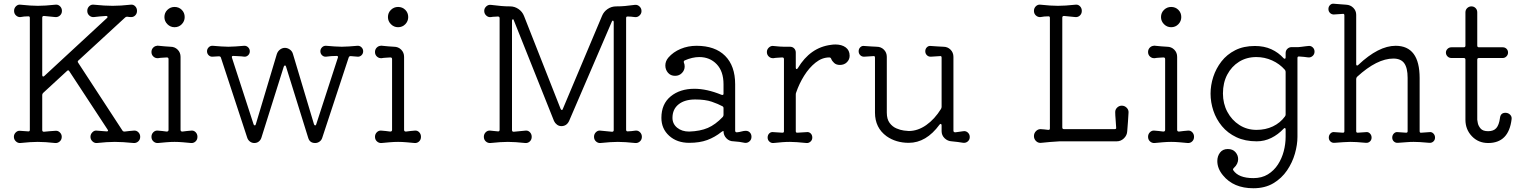

<svg xmlns="http://www.w3.org/2000/svg" viewBox="-20 -750 8112 1023"><path d="M88 12Q75 13 64.5 3Q54 -7 54 -21Q54 -35 64.5 -45Q75 -55 88 -53L130 -50H132Q139 -50 139 -58V-654Q139 -663 132 -663Q120 -663 109 -662Q98 -661 89 -659Q76 -658 65.5 -667.5Q55 -677 55 -692Q55 -707 65.5 -717Q76 -727 89 -725Q119 -722 141 -720.5Q163 -719 182 -719Q202 -719 224 -720.5Q246 -722 275 -725Q289 -727 299.5 -717Q310 -707 310 -692Q310 -677 299.5 -667.5Q289 -658 275 -659L214 -665Q205 -665 205 -656V-350Q205 -344 208.5 -342.5Q212 -341 216 -345L550 -654Q553 -657 553 -659Q553 -665 545 -665Q529 -664 512 -662.5Q495 -661 480 -659Q466 -658 455.5 -667.5Q445 -677 445 -692Q445 -707 455.5 -717Q466 -727 480 -725Q511 -722 534.5 -720.5Q558 -719 580 -719Q602 -719 625 -720.5Q648 -722 676 -725Q690 -727 700 -717Q710 -707 710 -692Q710 -678 701 -668.5Q692 -659 679 -659Q674 -659 668.5 -659.5Q663 -660 658 -661Q651 -661 647 -657L398 -428Q391 -423 397 -415L632 -55Q635 -49 644 -49Q657 -51 669 -52Q681 -53 692 -54Q706 -56 716.5 -46Q727 -36 727 -21Q727 -6 716.5 3.5Q706 13 692 12Q661 9 637.5 7.5Q614 6 592 6Q570 6 547.5 7.5Q525 9 496 12Q483 13 472.5 3Q462 -7 462 -21Q462 -35 472.5 -45.5Q483 -56 496 -54Q508 -53 521 -52Q534 -51 547 -50H549Q560 -50 553 -60L349 -371Q344 -379 337 -372L210 -255Q205 -250 205 -244V-57Q205 -48 214 -48Q230 -50 245.5 -51Q261 -52 274 -53Q288 -55 298.5 -45Q309 -35 309 -21Q309 -6 298.5 3.5Q288 13 274 12Q246 9 224 7.5Q202 6 181 6Q161 6 139 7.5Q117 9 88 12Z M910 -605Q888 -605 872 -621Q856 -637 856 -659Q856 -682 872 -697.5Q888 -713 910 -713Q933 -713 948.5 -697.5Q964 -682 964 -659Q964 -637 948.5 -621Q933 -605 910 -605ZM822 12Q808 13 797.5 3.5Q787 -6 787 -21Q787 -36 797.5 -46Q808 -56 822 -54Q833 -53 844.5 -52Q856 -51 868 -49Q878 -49 878 -58V-435Q878 -444 869 -444Q857 -443 845 -442.5Q833 -442 822 -440Q808 -439 797.5 -448.5Q787 -458 787 -473Q787 -487 796.5 -496.5Q806 -506 819 -506Q819 -506 816 -507Q815 -507 813 -507Q815 -507 816 -507Q835 -505 858.5 -503Q882 -501 888 -501Q911 -501 926.5 -485.5Q942 -470 942 -447V-58Q942 -49 952 -49Q964 -51 976 -52Q988 -53 998 -54Q1012 -56 1022 -46Q1032 -36 1032 -21Q1032 -6 1022 3.5Q1012 13 998 12Q978 10 954.5 8Q931 6 910 6Q889 6 865.5 8Q842 10 822 12Z M1335 12Q1322 12 1311.5 4Q1301 -4 1297 -17L1157 -443Q1155 -450 1146 -450L1113 -448Q1101 -447 1092 -455.5Q1083 -464 1083 -477Q1083 -489 1092 -498Q1101 -507 1114 -506Q1140 -504 1159.5 -502.5Q1179 -501 1197 -501Q1215 -501 1234.5 -502.5Q1254 -504 1280 -506Q1293 -507 1302 -498Q1311 -489 1311 -477Q1311 -464 1302 -455.5Q1293 -447 1281 -448Q1268 -450 1253.5 -450.5Q1239 -451 1224 -452H1222Q1213 -452 1216 -442L1331 -88Q1333 -82 1337 -82Q1342 -82 1343 -88L1455 -462Q1460 -477 1472 -486Q1484 -495 1498 -495Q1512 -495 1524.5 -486Q1537 -477 1541 -462L1653 -88Q1655 -82 1659 -82Q1664 -82 1665 -88L1780 -442Q1780 -443 1780.5 -444Q1781 -445 1781 -446Q1781 -452 1774 -452Q1759 -452 1745 -451Q1731 -450 1717 -448Q1705 -447 1696 -455.5Q1687 -464 1687 -477Q1687 -489 1696 -498Q1705 -507 1718 -506Q1744 -504 1763.5 -502.5Q1783 -501 1801 -501Q1819 -501 1839 -502.5Q1859 -504 1884 -506Q1897 -507 1906 -498Q1915 -489 1915 -477Q1915 -464 1906 -455.5Q1897 -447 1885 -448L1849 -451H1847Q1841 -451 1838 -444L1697 -16Q1693 -3 1682.5 4.5Q1672 12 1659 12Q1630 12 1622 -16L1504 -395Q1503 -401 1498 -401Q1494 -401 1492 -395L1373 -17Q1369 -4 1359 4Q1349 12 1335 12Z M2101 -605Q2079 -605 2063 -621Q2047 -637 2047 -659Q2047 -682 2063 -697.5Q2079 -713 2101 -713Q2124 -713 2139.5 -697.5Q2155 -682 2155 -659Q2155 -637 2139.5 -621Q2124 -605 2101 -605ZM2013 12Q1999 13 1988.5 3.5Q1978 -6 1978 -21Q1978 -36 1988.5 -46Q1999 -56 2013 -54Q2024 -53 2035.5 -52Q2047 -51 2059 -49Q2069 -49 2069 -58V-435Q2069 -444 2060 -444Q2048 -443 2036 -442.5Q2024 -442 2013 -440Q1999 -439 1988.5 -448.5Q1978 -458 1978 -473Q1978 -487 1987.5 -496.5Q1997 -506 2010 -506Q2010 -506 2007 -507Q2006 -507 2004 -507Q2006 -507 2007 -507Q2026 -505 2049.5 -503Q2073 -501 2079 -501Q2102 -501 2117.5 -485.5Q2133 -470 2133 -447V-58Q2133 -49 2143 -49Q2155 -51 2167 -52Q2179 -53 2189 -54Q2203 -56 2213 -46Q2223 -36 2223 -21Q2223 -6 2213 3.5Q2203 13 2189 12Q2169 10 2145.5 8Q2122 6 2101 6Q2080 6 2056.5 8Q2033 10 2013 12Z M2593 12Q2579 13 2568.5 3.5Q2558 -6 2558 -21Q2558 -36 2568.5 -46Q2579 -56 2593 -54Q2602 -53 2612.5 -52Q2623 -51 2633 -50H2635Q2642 -50 2642 -59V-653Q2642 -662 2633 -662Q2625 -661 2615.5 -661Q2606 -661 2596 -659Q2582 -657 2571 -667Q2560 -677 2560 -692Q2560 -706 2571 -716Q2582 -726 2596 -724Q2629 -720 2651 -718Q2673 -716 2698 -716Q2722 -716 2742.5 -702Q2763 -688 2772 -665L2967 -170Q2970 -164 2973 -164Q2978 -164 2979 -170L3188 -666Q3197 -688 3217.5 -702Q3238 -716 3263 -716Q3289 -716 3310 -718Q3331 -720 3362 -724Q3376 -726 3387 -716Q3398 -706 3398 -691Q3398 -677 3387 -667Q3376 -657 3362 -659Q3341 -662 3325 -662H3323Q3316 -662 3316 -654V-59Q3316 -50 3324 -50Q3335 -50 3345 -51.5Q3355 -53 3365 -54Q3379 -56 3389.5 -46Q3400 -36 3400 -21Q3400 -6 3389.5 3.5Q3379 13 3365 12Q3336 9 3314 7.5Q3292 6 3272 6Q3252 6 3230.5 7.5Q3209 9 3179 12Q3166 13 3155.5 3.5Q3145 -6 3145 -21Q3145 -36 3155.5 -46Q3166 -56 3179 -54L3241 -48Q3250 -48 3250 -57V-632Q3250 -639 3246 -640Q3242 -641 3240 -635L3012 -105Q2999 -78 2971 -78Q2958 -78 2947.5 -86Q2937 -94 2932 -105L2718 -641Q2717 -647 2713 -647Q2708 -647 2708 -639V-57Q2708 -48 2717 -48L2779 -54Q2793 -56 2803 -46Q2813 -36 2813 -21Q2813 -6 2803 3.5Q2793 13 2779 12Q2750 9 2728 7.5Q2706 6 2686 6Q2666 6 2644 7.5Q2622 9 2593 12Z M3652 11Q3587 11 3545.5 -26.5Q3504 -64 3504 -122Q3504 -196 3553.5 -236.5Q3603 -277 3680 -277Q3746 -277 3824 -245Q3826 -244 3829 -244Q3835 -244 3835 -251V-301Q3835 -370 3798.5 -408Q3762 -446 3706 -446Q3669 -446 3628 -428Q3621 -424 3624 -416Q3628 -407 3628 -396Q3628 -376 3613.5 -361Q3599 -346 3577 -346Q3553 -346 3539 -362.5Q3525 -379 3525 -401Q3525 -424 3541 -443Q3567 -473 3606.5 -489.5Q3646 -506 3691 -506Q3790 -506 3843.5 -452.5Q3897 -399 3897 -301V-54Q3897 -45 3906 -45Q3919 -46 3931 -49.5Q3943 -53 3954 -53Q3967 -53 3975.5 -44Q3984 -35 3984 -21Q3984 -6 3973 3.5Q3962 13 3948 11Q3935 8 3920 6Q3905 4 3889 3Q3866 3 3850.5 -13Q3835 -29 3835 -51Q3835 -52 3834.5 -52Q3834 -52 3834 -52Q3831 -52 3824 -47Q3789 -19 3748.5 -4Q3708 11 3652 11ZM3652 -49Q3711 -51 3751.5 -68.5Q3792 -86 3831 -127Q3835 -132 3835 -138V-174Q3835 -181 3829 -184Q3807 -196 3772.5 -208Q3738 -220 3684 -220Q3628 -220 3595.5 -194Q3563 -168 3563 -122Q3563 -90 3588 -69.5Q3613 -49 3652 -49Z M4101 12Q4089 13 4079.5 4.5Q4070 -4 4070 -17Q4070 -31 4079 -39.5Q4088 -48 4101 -46L4148 -43H4150Q4157 -43 4157 -51V-435Q4157 -444 4148 -444Q4136 -443 4124 -442.5Q4112 -442 4101 -440Q4087 -439 4076.5 -448.5Q4066 -458 4066 -473Q4066 -487 4077 -497Q4088 -507 4101 -505Q4122 -503 4133.5 -502Q4145 -501 4157 -501Q4169 -501 4189 -501Q4203 -501 4211.5 -492Q4220 -483 4220 -470V-390Q4220 -382 4224 -382Q4228 -382 4231 -387Q4297 -497 4407 -511Q4413 -512 4419 -512.5Q4425 -513 4431 -513Q4465 -513 4486 -497.5Q4507 -482 4507 -453Q4507 -433 4492.5 -418.5Q4478 -404 4455 -404Q4436 -404 4424.5 -414.5Q4413 -425 4409 -436Q4406 -444 4399 -444Q4360 -444 4325.5 -416.5Q4291 -389 4264.5 -346.5Q4238 -304 4222 -257Q4220 -253 4220 -246V-51Q4220 -42 4229 -43L4277 -46Q4290 -48 4299 -39.5Q4308 -31 4308 -17Q4308 -4 4298.5 4.5Q4289 13 4277 12Q4246 9 4226.5 7.5Q4207 6 4189 6Q4168 6 4149 7.5Q4130 9 4101 12Z M4822 11Q4754 11 4704 -24Q4642 -69 4642 -150V-443Q4642 -453 4633 -451L4586 -448Q4573 -447 4564 -455.5Q4555 -464 4555 -477Q4555 -490 4564 -498.5Q4573 -507 4585 -505Q4609 -503 4622.5 -502.5Q4636 -502 4651 -501Q4674 -501 4689.5 -485.5Q4705 -470 4705 -447V-150Q4705 -115 4720 -95Q4735 -75 4756 -66Q4777 -57 4796 -54.5Q4815 -52 4822 -52Q4870 -52 4915 -83.5Q4960 -115 4994 -170Q4997 -176 4997 -181V-443Q4997 -453 4988 -451L4941 -448Q4928 -447 4919 -455.5Q4910 -464 4910 -477Q4910 -490 4919 -498.5Q4928 -507 4940 -505Q4964 -503 4977.5 -502.5Q4991 -502 5006 -501Q5029 -501 5044.5 -485.5Q5060 -470 5060 -447V-54Q5060 -45 5070 -45Q5081 -46 5092 -48Q5103 -50 5113 -51Q5127 -53 5137 -43.5Q5147 -34 5147 -20Q5147 -6 5137 3Q5127 12 5113 11Q5099 9 5083 6.5Q5067 4 5051 3Q5029 2 5013 -13.5Q4997 -29 4997 -51V-82Q4997 -88 4993.5 -89.5Q4990 -91 4986 -86Q4915 11 4822 11Z M5528 11Q5512 13 5500.5 2Q5489 -9 5489 -25Q5489 -40 5499.5 -51Q5510 -62 5524 -62Q5534 -62 5544 -60.5Q5554 -59 5565 -58H5567Q5574 -58 5574 -66V-654Q5574 -663 5567 -663Q5555 -663 5544 -662Q5533 -661 5524 -659Q5510 -658 5499.5 -667.5Q5489 -677 5489 -692Q5489 -707 5499.5 -717Q5510 -727 5524 -725Q5553 -722 5575 -720.5Q5597 -719 5617 -719Q5637 -719 5659 -720.5Q5681 -722 5710 -725Q5724 -727 5734 -717Q5744 -707 5744 -692Q5744 -677 5734 -667.5Q5724 -658 5710 -659L5649 -665Q5640 -665 5640 -656V-71Q5640 -62 5649 -62H5919Q5929 -62 5927 -71Q5926 -93 5924 -115Q5922 -137 5922 -153Q5922 -167 5932.5 -177Q5943 -187 5957 -187Q5972 -187 5983 -176Q5994 -165 5993 -150Q5992 -128 5990 -102.5Q5988 -77 5986 -51Q5985 -29 5968.5 -13Q5952 3 5930 3H5626Q5600 4 5575 6.5Q5550 9 5528 11Z M6220 -605Q6198 -605 6182 -621Q6166 -637 6166 -659Q6166 -682 6182 -697.5Q6198 -713 6220 -713Q6243 -713 6258.5 -697.5Q6274 -682 6274 -659Q6274 -637 6258.5 -621Q6243 -605 6220 -605ZM6132 12Q6118 13 6107.5 3.5Q6097 -6 6097 -21Q6097 -36 6107.5 -46Q6118 -56 6132 -54Q6143 -53 6154.5 -52Q6166 -51 6178 -49Q6188 -49 6188 -58V-435Q6188 -444 6179 -444Q6167 -443 6155 -442.5Q6143 -442 6132 -440Q6118 -439 6107.5 -448.5Q6097 -458 6097 -473Q6097 -487 6106.5 -496.5Q6116 -506 6129 -506Q6129 -506 6126 -507Q6125 -507 6123 -507Q6125 -507 6126 -507Q6145 -505 6168.5 -503Q6192 -501 6198 -501Q6221 -501 6236.5 -485.5Q6252 -470 6252 -447V-58Q6252 -49 6262 -49Q6274 -51 6286 -52Q6298 -53 6308 -54Q6322 -56 6332 -46Q6342 -36 6342 -21Q6342 -6 6332 3.5Q6322 13 6308 12Q6288 10 6264.5 8Q6241 6 6220 6Q6199 6 6175.5 8Q6152 10 6132 12Z M6658 253Q6552 253 6496 184Q6466 148 6466 108Q6466 82 6480.5 63Q6495 44 6522 44Q6548 44 6562.5 60.5Q6577 77 6577 98Q6577 110 6571.5 122Q6566 134 6554 145Q6547 152 6551 157Q6579 199 6658 199Q6703 199 6735.5 179Q6768 159 6789 126.5Q6810 94 6820 55.5Q6830 17 6830 -21V-60Q6830 -66 6827 -67.5Q6824 -69 6819 -64Q6790 -33 6753.5 -15Q6717 3 6676 3Q6614 3 6567.5 -19Q6521 -41 6490.5 -78Q6460 -115 6445 -160Q6430 -205 6430 -251Q6430 -296 6444.5 -340.5Q6459 -385 6488 -422.5Q6517 -460 6561.5 -482.5Q6606 -505 6666 -505Q6716 -505 6754 -487.5Q6792 -470 6819 -440Q6822 -437 6825 -437Q6830 -437 6830 -445V-467Q6830 -481 6839.5 -490Q6849 -499 6862 -499H6899Q6902 -499 6913.5 -500.5Q6925 -502 6936.5 -503.5Q6948 -505 6951 -505Q6964 -507 6974 -498Q6984 -489 6984 -475Q6984 -461 6974 -452Q6964 -443 6951 -444Q6940 -446 6927.5 -447Q6915 -448 6902 -449H6900Q6893 -449 6893 -441V-21Q6893 21 6879.5 68.5Q6866 116 6837.5 158Q6809 200 6764.5 226.5Q6720 253 6658 253ZM6675 -58Q6723 -58 6762 -76.5Q6801 -95 6826 -129Q6830 -134 6830 -140V-367Q6830 -373 6826 -378Q6798 -410 6758 -428Q6718 -446 6674 -446Q6622 -446 6582 -421Q6542 -396 6519 -352.5Q6496 -309 6496 -252Q6496 -198 6519.5 -154Q6543 -110 6583.5 -84Q6624 -58 6675 -58Z M7090 11Q7078 12 7069 4Q7060 -4 7060 -17Q7060 -30 7069 -39Q7078 -48 7090 -46L7134 -43H7136Q7143 -43 7143 -51V-668Q7143 -678 7134 -676L7089 -673Q7076 -672 7067 -680.5Q7058 -689 7058 -702Q7058 -715 7067 -723.5Q7076 -732 7088 -730Q7102 -729 7119 -727.5Q7136 -726 7152 -725Q7175 -724 7190.5 -708.5Q7206 -693 7206 -671V-408Q7206 -402 7209.5 -401Q7213 -400 7217 -404Q7325 -506 7416 -506Q7544 -506 7544 -334V-51Q7544 -41 7554 -43L7596 -46Q7608 -48 7617 -39Q7626 -30 7626 -17Q7626 -4 7617 4Q7608 12 7596 11Q7563 8 7545 7Q7527 6 7512 6Q7493 6 7475.5 7.5Q7458 9 7428 11Q7416 12 7407 4Q7398 -4 7398 -17Q7398 -30 7407 -39Q7416 -48 7428 -46L7471 -43H7473Q7480 -43 7480 -51V-335Q7480 -388 7462 -413Q7444 -438 7404 -438Q7317 -438 7211 -341Q7206 -336 7206 -329V-51Q7206 -42 7215 -43L7258 -46Q7270 -48 7279 -39Q7288 -30 7288 -17Q7288 -4 7279 4Q7270 12 7258 11Q7226 8 7208 7Q7190 6 7174 6Q7156 6 7138 7.5Q7120 9 7090 11Z M7909 12Q7857 12 7822.5 -24Q7788 -60 7788 -112V-432Q7788 -441 7779 -441H7713Q7701 -441 7692.5 -449.5Q7684 -458 7684 -470Q7684 -481 7692.5 -489.5Q7701 -498 7713 -498H7779Q7788 -498 7788 -507V-684Q7788 -698 7797.5 -707Q7807 -716 7820 -716Q7833 -716 7842 -707Q7851 -698 7851 -684V-507Q7851 -498 7860 -498H7987Q7999 -498 8007 -490Q8015 -482 8015 -470Q8015 -458 8006.5 -449.5Q7998 -441 7987 -441H7860Q7851 -441 7851 -432V-112Q7851 -109 7854 -94Q7857 -79 7869 -65Q7881 -51 7909 -51Q7938 -51 7952.5 -67.5Q7967 -84 7972 -121Q7975 -149 8001 -149Q8016 -149 8026 -139Q8036 -129 8034 -115Q8019 12 7909 12Z"/></svg>

Font: Kiwi Maru Light
Style: Regular
Weight: 300
Designer: Hiroki-Chan
Version: Version 1.100